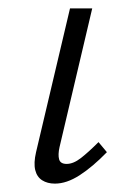

<svg xmlns="http://www.w3.org/2000/svg" viewBox="-20 -433 325 458"><path d="M111 5Q93 5 80.5 -3Q68 -11 64 -27.5Q60 -44 66 -70L147 -413H200L122 -82Q118 -64 121 -53Q124 -42 139 -42Q155 -42 173 -56Q191 -70 215 -94L235 -70Q201 -35 170 -15Q139 5 111 5Z"/></svg>

Font: Ysabeau Office Light
Style: Italic
Weight: 300
Italic angle: -12°
Designer: Christian Thalmann (Catharsis Fonts)
Version: Version 2.001;gftools[0.9.30]; featfreeze: tnum,lnum,ss02